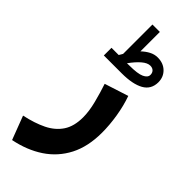

<svg xmlns="http://www.w3.org/2000/svg" viewBox="-331 -708 1003 1003"><g transform="rotate(45 171.0 -206.5)"><path d="M103 -441.4Q106 -446.8 109.4 -451.9Q112.8 -457 115.2 -461.9V-678.7H169.9V-535.2Q189.9 -554.2 211.4 -565.4Q232.9 -576.7 256.8 -576.7Q298.3 -576.7 324.5 -551.3Q350.6 -525.9 350.6 -486.8Q350.1 -434.1 306.2 -409.4Q262.2 -384.8 181.6 -384.8H49.8V-441.4ZM181.2 -441.9Q242.7 -441.9 268.3 -453.9Q293.9 -465.8 293.9 -485.4Q293.9 -500.5 284.7 -509.8Q275.4 -519 259.3 -519Q238.8 -519 214.4 -498.3Q189.9 -477.5 164.1 -441.4ZM23.4 266.6 -26.4 135.7Q44.4 120.6 95.5 95.5Q146.5 70.3 174.3 28.3Q202.1 -13.7 202.1 -80.1Q202.1 -124.5 188 -179.9Q173.8 -235.4 157.7 -283.2L289.6 -325.7Q308.6 -272.5 318.6 -210.9Q328.6 -149.4 328.6 -92.8Q328.6 9.8 290.8 83.3Q252.9 156.7 184.3 202.4Q115.7 248 23.4 266.6Z"/></g></svg>

Font: Vazirmatn UI NL ExtraBold
Style: Regular
Weight: 800
Designer: Saber Rastikerdar
Foundry: Saber Rastikerdar
Version: Version 33.003